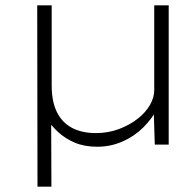

<svg xmlns="http://www.w3.org/2000/svg" viewBox="-20 -540 676 717"><path d="M120 157 119 -520H173V-221Q173 -161 192.5 -121.5Q212 -82 249 -62.5Q286 -43 338 -43Q384 -43 424 -58Q464 -73 494 -96.5Q524 -120 540 -148Q556 -176 556 -204V-520H610V0H558L554 -130L571 -141Q550 -99 516 -65Q482 -31 437.5 -11.5Q393 8 343 8Q296 8 260 -7Q224 -22 197.5 -46.5Q171 -71 152 -100L171 -110L172 157Z"/></svg>

Font: Lexend Giga ExtraLight
Style: Regular
Weight: 250
Version: Version 1.007